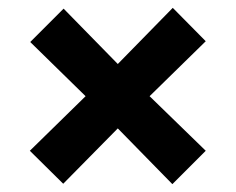

<svg xmlns="http://www.w3.org/2000/svg" viewBox="-20 -495 600 489"><path d="M142 -473 280 -332 420 -475 504 -390 361 -250 504 -111 419 -26 280 -168 141 -27 56 -111 198 -250 57 -388Z"/></svg>

Font: Titillium Web
Style: Bold
Weight: 700
Version: Version 1.001;PS 57.000;hotconv 1.0.70;makeotf.lib2.5.55311